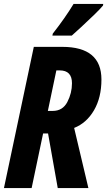

<svg xmlns="http://www.w3.org/2000/svg" viewBox="-24 -951 542 971"><path d="M339 -771Q354 -784 386.5 -814Q419 -844 451 -875Q483 -906 497 -923L498 -931H348Q305 -860 243 -781L241 -771ZM261 -595H278Q340 -595 340 -530Q340 -480 316.5 -435Q293 -390 242 -390H218ZM136 0 194 -276H219L268 0H423L351 -304Q414 -329 451.5 -393.5Q489 -458 489 -549Q489 -714 291 -714H147L-4 0Z"/></svg>

Font: Noto Sans UI Condensed ExtraBold
Style: Italic
Weight: 800
Width: 3
Designer: Monotype Design Team
Foundry: Monotype Imaging Inc.
Version: 1.001